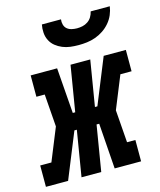

<svg xmlns="http://www.w3.org/2000/svg" viewBox="-142 -831 760 912"><g transform="rotate(-15 237.5 -375.0)"><path d="M-30 0V-105H25L90 -265L78 -425H37V-530H167L184 -306H196L233 -530H330L293 -306H305L396 -530H505V-425H450L385 -265L397 -105H438V0H308L292 -224H279L242 0H145L182 -224H170L79 0ZM295 -610Q274 -610 254 -612.5Q234 -615 216 -622.5Q198 -630 183 -642Q168 -654 159 -671.5Q150 -689 148.5 -709.5Q147 -730 151 -750H245Q243 -737 246.5 -724Q250 -711 259.5 -703Q269 -695 282 -692Q295 -689 308 -689Q322 -689 335.5 -692Q349 -695 361 -703Q373 -711 380.5 -723.5Q388 -736 391 -750H485Q482 -729 473.5 -709Q465 -689 450.5 -672Q436 -655 417.5 -642.5Q399 -630 378 -622.5Q357 -615 336 -612.5Q315 -610 295 -610Z"/></g></svg>

Font: Iosevka Slab Extrabold Oblique
Style: Regular
Weight: 800
Italic angle: -9°
Monospace: yes
Designer: Belleve Invis
Foundry: Belleve Invis
Version: Version 11.1.1; ttfautohint (v1.8.3)